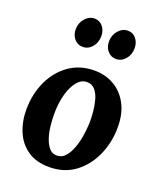

<svg xmlns="http://www.w3.org/2000/svg" viewBox="-140 -842 796 943"><g transform="rotate(20 257.5 -370.0)"><path d="M279 -511Q335 -511 380.5 -485Q426 -459 453 -409Q480 -359 480 -288Q480 -209 449.5 -140.5Q419 -72 363 -30.5Q307 11 229 11Q162 11 117 -19.5Q72 -50 50 -102Q28 -154 28 -216Q28 -296 58.5 -363Q89 -430 145.5 -470.5Q202 -511 279 -511ZM264 -445Q234 -446 211.5 -418.5Q189 -391 176.5 -345Q164 -299 164 -244Q164 -214 167.5 -181Q171 -148 180.5 -119.5Q190 -91 205.5 -73Q221 -55 245 -55Q271 -55 289 -75Q307 -95 318.5 -126.5Q330 -158 335.5 -193Q341 -228 342 -259Q343 -286 340 -318Q337 -350 329 -379Q321 -408 305 -426.5Q289 -445 264 -445ZM356 -600Q330 -600 312.5 -620Q295 -640 295 -670Q295 -703 316 -727Q337 -751 365 -751Q392 -751 408.5 -730.5Q425 -710 425 -681Q425 -647 405 -623.5Q385 -600 356 -600ZM182 -600Q156 -600 138.5 -620Q121 -640 121 -670Q121 -703 142 -727Q163 -751 191 -751Q218 -751 234.5 -730.5Q251 -710 251 -681Q251 -647 231 -623.5Q211 -600 182 -600Z"/></g></svg>

Font: Lora
Style: Italic
Weight: 400
Italic angle: -3°
Designer: Olga Karpushina, Alexei Vanyashin (Cyrillic)
Foundry: Cyreal
Version: Version 3.008